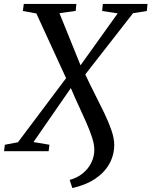

<svg xmlns="http://www.w3.org/2000/svg" viewBox="-50 -763 764 969"><path d="M315 186 301.5 145Q340.5 134.5 368.2 111.5Q396 88.5 411 57.8Q426 27 426 -7.5Q426 -33.5 415 -68Q404 -102.5 386.2 -143Q368.5 -183.5 347.8 -227.8Q327 -272 307.5 -318.5L119 -46L199.5 -32.5L195.5 0H-29.5L-25.5 -32.5L40.5 -45L283.5 -368.5L133.5 -695L65.5 -707.5L70 -743H335.5L332 -708L250 -696.5L356.5 -433.5L544 -695.5L465.5 -707.5L469 -743H694.5L691 -707.5L621.5 -696.5L380.5 -387.5Q402 -340.5 427 -291.5Q452 -242.5 474.8 -195.5Q497.5 -148.5 512 -106.8Q526.5 -65 526.5 -32.5Q526.5 19.5 502 63.5Q477.5 107.5 430.5 139.2Q383.5 171 315 186Z"/></svg>

Font: Merriweather 60pt
Style: Italic
Weight: 400
Italic angle: -7.8°
Version: Version 2.101